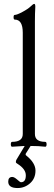

<svg xmlns="http://www.w3.org/2000/svg" viewBox="-20 -745 277 980"><path d="M42 3.9Q35.2 3.9 35.2 -8.5Q35.2 -21 42 -21Q96.2 -21 96.2 -61V-578.1Q96.2 -645 55.2 -645Q49.3 -645 49.3 -657Q49.3 -668.9 55.2 -668.9Q66.4 -668.9 94.7 -684.1Q123 -699.2 137.2 -712.9Q149.4 -725.1 154.8 -725.1Q160.2 -725.1 160.2 -710.9Q158.2 -675.8 158.2 -636.2V-61Q158.2 -21 210.9 -21Q217.8 -21 217.8 -8.5Q217.8 3.9 210.9 3.9Q177.7 0 136.2 0L112.8 37.1Q110.8 39.1 110.8 43.9Q110.8 46.9 115.2 49.8Q161.1 86.9 161.1 126Q161.1 166 133.5 190.4Q106 214.8 69.8 214.8Q22 214.8 22 182.1Q22 158.2 43 158.2Q52.2 158.2 66.9 170.9Q82.5 185.1 86.9 185.1Q111.8 185.1 111.8 149.9Q111.8 117.7 68.8 90.8Q61 86.9 61 82Q61 77.6 63 71.8L106 0Q62 2 42 3.9Z"/></svg>

Font: Junicode SmCond Light
Style: Regular
Weight: 300
Width: 4
Designer: Peter S. Baker
Version: Version 2.206